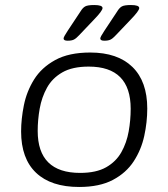

<svg xmlns="http://www.w3.org/2000/svg" viewBox="-20 -738 670 764"><path d="M295 6Q183 6 123.5 -50.5Q64 -107 64 -215Q64 -264 75 -319Q86 -374 115.5 -421.5Q145 -469 199.5 -499Q254 -529 339 -529Q448 -529 507 -471.5Q566 -414 566 -306Q566 -252 554 -197Q542 -142 512 -96Q482 -50 429 -22Q376 6 295 6ZM299 -50Q363 -50 402.5 -72.5Q442 -95 463 -132.5Q484 -170 492 -215Q500 -260 500 -305Q500 -473 333 -473Q268 -473 228 -450Q188 -427 167 -389Q146 -351 138 -306Q130 -261 130 -217Q130 -50 299 -50ZM249 -576Q233 -576 233 -585Q233 -591 249 -615L300 -692Q309 -707 319 -712.5Q329 -718 355 -718Q388 -718 388 -706Q388 -695 354 -660L295 -598Q283 -585 274 -580.5Q265 -576 249 -576ZM395 -576Q379 -576 379 -585Q379 -591 395 -615L446 -692Q455 -707 465 -712.5Q475 -718 501 -718Q534 -718 534 -706Q534 -695 500 -660L441 -598Q429 -585 420 -580.5Q411 -576 395 -576Z"/></svg>

Font: Asap Semi Expanded Semi Expanded Light
Style: Italic
Weight: 300
Width: 6
Italic angle: -6°
Designer: Pablo Cosgaya
Foundry: Omnibus-Type
Version: Version 3.001; ttfautohint (v1.8.4.7-5d5b)